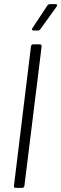

<svg xmlns="http://www.w3.org/2000/svg" viewBox="-20 -916 298 936"><path d="M144 -767H165C170 -767 174 -770 177 -774L256 -884C261 -891 258 -896 251 -896H224C219 -896 213 -893 211 -889L138 -779C134 -772 136 -767 144 -767ZM56 0H88C94 0 98 -4 99 -10L183 -690C183 -696 180 -700 174 -700H142C136 -700 132 -696 131 -690L48 -10C47 -4 50 0 56 0Z"/></svg>

Font: Barlow Semi Condensed Light
Style: Italic
Weight: 300
Width: 4
Italic angle: -7°
Designer: Jeremy Tribby
Foundry: Tribby Type
Version: Version 1.422;hotconv 1.0.109;makeotfexe 2.5.65596